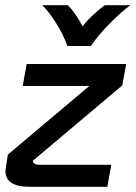

<svg xmlns="http://www.w3.org/2000/svg" viewBox="-20 -715 519 735"><path d="M448 -388 105 -99Q109 -84 131 -84H406L391 0H93Q1 0 1 -60Q1 -66 3 -78L10 -123L322 -386H67L82 -470H463ZM142 -695H240Q269 -666 296 -614Q312 -635 335.5 -657Q359 -679 381 -695H479Q446 -671 402 -627Q358 -583 328 -539H238Q222 -584 193.5 -628.5Q165 -673 142 -695Z"/></svg>

Font: KoHo SemiBold
Style: Italic
Weight: 600
Italic angle: -10°
Version: Version 1.000; ttfautohint (v1.6)